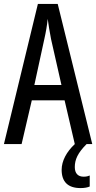

<svg xmlns="http://www.w3.org/2000/svg" viewBox="-20 -734 490 978"><path d="M361 0C319 39 294 86 294 131C294 192 326 224 390 224C410 224 426 221 437 216V160C430 163 421 166 406 166C377 166 361 149 361 117C361 79 376 45 421 0H450L274 -714H173L0 0H90L142 -223H309ZM240 -535 293 -301H155L206 -536C214 -571 220 -607 223 -638C227 -607 233 -572 240 -535Z"/></svg>

Font: Noto Sans Gujarati UI ExtraCondensed
Style: Regular
Weight: 400
Width: 2
Designer: Jelle Bosma - Monotype Design Team, Universal Thirst
Foundry: Monotype Imaging Inc.
Version: Version 2.106